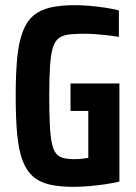

<svg xmlns="http://www.w3.org/2000/svg" viewBox="-20 -716 528 744"><path d="M264.6 8Q209.8 8 171 -1.2Q132.2 -10.4 106.9 -33.2Q81.5 -55.9 66.8 -95.6Q52.2 -135.3 46.5 -196.6Q40.8 -257.9 40.8 -344Q40.8 -430.6 46.7 -491.6Q52.6 -552.6 67.8 -592.6Q82.9 -632.6 108.9 -655.1Q135 -677.6 174.9 -686.8Q214.9 -696 271.5 -696Q297.5 -696 328.1 -693.3Q358.6 -690.6 388.4 -686.1Q418.1 -681.6 440.7 -675.6V-573.1Q411.5 -577.7 387.4 -580.2Q363.2 -582.8 344.7 -584.1Q326.1 -585.4 312.4 -585.4Q275.5 -585.4 250.3 -582.8Q225.1 -580.2 209.3 -569.2Q193.4 -558.3 185.2 -532.5Q177 -506.8 173.9 -461.3Q170.8 -415.8 170.8 -344Q170.8 -277 173.1 -232.4Q175.3 -187.8 181 -161Q186.7 -134.2 197.6 -121Q208.5 -107.9 225.8 -103.6Q243 -99.3 267.6 -99.3Q277.1 -99.3 286.4 -99.8Q295.6 -100.3 304.7 -101.7Q313.7 -103 322.2 -104.2V-286.2H253.2V-392.6H442.7V-12.3Q418.3 -6.4 387.3 -1.9Q356.4 2.6 324.8 5.3Q293.2 8 264.6 8Z"/></svg>

Font: Saira Thin Condensed
Style: Regular
Weight: 100
Width: 3
Version: Version 1.101